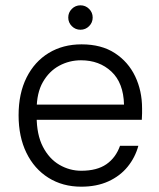

<svg xmlns="http://www.w3.org/2000/svg" viewBox="-20 -691 600 723"><path d="M286 12Q216 12 162.5 -21.5Q109 -55 79.5 -115.5Q50 -176 50 -257Q50 -339 80 -399Q110 -459 163.5 -491.5Q217 -524 287 -524Q362 -524 412.5 -491Q463 -458 489 -403.5Q515 -349 515 -283Q515 -274 515 -264Q515 -254 514 -240H102V-297H447Q445 -379 399.5 -421.5Q354 -464 285 -464Q241 -464 203 -443.5Q165 -423 141.5 -382Q118 -341 118 -278V-253Q118 -184 141.5 -138.5Q165 -93 203.5 -70.5Q242 -48 286 -48Q345 -48 380.5 -72.5Q416 -97 432 -142H501Q489 -98 460.5 -63Q432 -28 388 -8Q344 12 286 12ZM283 -579Q264 -579 250.5 -592.5Q237 -606 237 -625Q237 -644 250.5 -657.5Q264 -671 283 -671Q302 -671 315.5 -657.5Q329 -644 329 -625Q329 -606 315.5 -592.5Q302 -579 283 -579Z"/></svg>

Font: DM Sans 12pt Light
Style: Regular
Weight: 300
Version: Version 4.004;gftools[0.9.30]